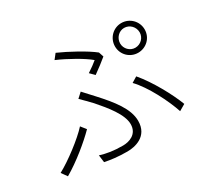

<svg xmlns="http://www.w3.org/2000/svg" viewBox="-154 -975 1309 1227"><g transform="rotate(-30 500.0 -362.0)"><path d="M766 -595C766 -635 798 -669 837 -669C878 -669 910 -635 910 -595C910 -556 878 -523 837 -523C798 -523 766 -556 766 -595ZM728 -595C728 -534 777 -486 837 -486C898 -486 947 -534 947 -595C947 -656 898 -705 837 -705C777 -705 728 -656 728 -595ZM498 -531 530 -499C565 -524 610 -558 632 -577L620 -613C565 -657 452 -718 379 -750L350 -713C427 -680 528 -623 572 -585C556 -571 526 -549 498 -531ZM291 -44 298 10C341 19 394 26 462 26C516 26 619 6 619 -110C619 -199 548 -287 463 -380C441 -404 416 -432 394 -455L358 -422C382 -398 410 -371 431 -348C493 -277 567 -188 567 -116C567 -40 500 -21 457 -21C386 -21 340 -29 291 -44ZM882 -29 928 -56C896 -141 822 -278 750 -362L709 -337C780 -264 851 -122 882 -29ZM309 -227 279 -265C224 -204 103 -112 23 -69L53 -27C145 -80 250 -167 309 -227Z"/></g></svg>

Font: Noto Sans TC Light
Style: Regular
Weight: 300
Designer: Ryoko NISHIZUKA 西塚涼子 (kana, bopomofo & ideographs); Paul D. Hunt (Latin, Greek & Cyrillic); Sandoll Communications 산돌커뮤니
Foundry: Adobe
Version: Version 2.004;hotconv 1.0.118;makeotfexe 2.5.65603